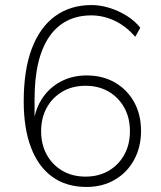

<svg xmlns="http://www.w3.org/2000/svg" viewBox="-20 -733 640 761"><path d="M323 8Q243 8 187.5 -32Q132 -72 103 -148Q74 -224 74 -331Q74 -455 106 -540Q138 -625 198.5 -669Q259 -713 343 -713Q378 -713 414.5 -701.5Q451 -690 483 -670Q515 -650 536 -623L516 -587Q479 -630 434 -651Q389 -672 342 -672Q288 -672 246.5 -651Q205 -630 176 -588.5Q147 -547 132 -485Q117 -423 117 -340V-230H111Q116 -293 144.5 -338.5Q173 -384 219.5 -409Q266 -434 323 -434Q387 -434 435.5 -406Q484 -378 511.5 -328.5Q539 -279 539 -214Q539 -150 511.5 -99.5Q484 -49 435 -20.5Q386 8 323 8ZM319 -33Q371 -33 410.5 -56Q450 -79 472.5 -119.5Q495 -160 495 -213Q495 -266 472.5 -306.5Q450 -347 410.5 -370Q371 -393 319 -393Q267 -393 227.5 -370Q188 -347 165.5 -306.5Q143 -266 143 -213Q143 -160 165.5 -119.5Q188 -79 227.5 -56Q267 -33 319 -33Z"/></svg>

Font: Nunito Sans 12pt ExtraLight
Style: Regular
Weight: 200
Designer: Vernon Adams
Foundry: Vernon Adams
Version: Version 3.101;gftools[0.9.27]